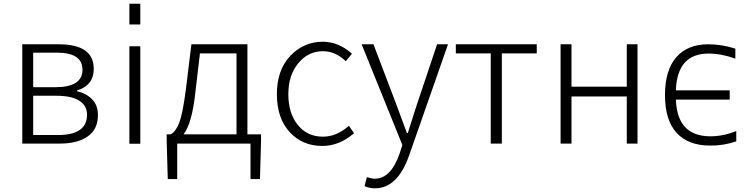

<svg xmlns="http://www.w3.org/2000/svg" viewBox="-20 -771 4040 1031"><path d="M99.6 0V-533.2H294.9Q483.4 -533.2 483.4 -401.4Q483.4 -312.5 393.6 -285.2V-281.2Q441.4 -270.5 473.6 -238.8Q505.9 -207 505.9 -152.3Q505.9 -77.1 451.2 -38.6Q396.5 0 300.8 0ZM158.2 -302.7H276.4Q422.9 -302.7 422.9 -396.5Q422.9 -488.3 285.2 -488.3H158.2ZM158.2 -45.9H291Q447.3 -45.9 447.3 -155.3Q447.3 -204.1 405.3 -230.5Q363.3 -256.8 283.2 -256.8H158.2Z M674.8 -639.6V-751H733.4V-639.6ZM674.8 1V-522.5H733.4V1Z M1053.7 -484.4 1029.3 -277.3Q1011.7 -109.4 965.8 -49.8H1250V-484.4ZM1308.6 -49.8H1381.8V-14.6L1376 190.4H1325.2V0H931.6V190.4H880.9L875 -14.6V-49.8H896.5Q923.8 -63.5 942.4 -111.8Q960.9 -160.2 977.5 -286.1L1007.8 -533.2H1308.6Z M1710.9 12.7Q1603.5 12.7 1535.2 -62Q1466.8 -136.7 1466.8 -265.6Q1466.8 -394.5 1538.6 -470.7Q1610.4 -546.9 1713.9 -546.9Q1797.9 -546.9 1870.1 -482.4L1836.9 -442.4Q1780.3 -496.1 1714.8 -496.1Q1634.8 -496.1 1581.5 -431.2Q1528.3 -366.2 1528.3 -265.6Q1528.3 -163.1 1579.1 -100.1Q1629.9 -37.1 1713.9 -37.1Q1788.1 -37.1 1853.5 -95.7L1880.9 -55.7Q1802.7 12.7 1710.9 12.7Z M1994.1 240.2Q1962.9 240.2 1937.5 228.5L1950.2 179.7Q1974.6 188.5 1993.2 188.5Q2079.1 188.5 2126 52.7L2140.6 7.8L1921.9 -533.2H1985.4L2109.4 -207Q2146.5 -105.5 2165 -56.6H2169.9Q2178.7 -85 2196.8 -141.6Q2214.8 -198.2 2217.8 -207L2327.1 -533.2H2385.7L2177.7 61.5Q2115.2 240.2 1994.1 240.2Z M2615.2 0V-484.4H2427.7V-533.2H2862.3V-484.4H2674.8V0Z M2990.2 0V-533.2H3048.8V-305.7H3345.7V-533.2H3403.3V0H3345.7V-252.9H3048.8V0Z M3609.4 -286.1H3898.4V-236.3H3609.4Q3616.2 -39.1 3794.9 -39.1Q3864.3 -39.1 3933.6 -67.4V-11.7Q3863.3 11.7 3793 10.7Q3675.8 10.7 3613.3 -57.6Q3550.8 -126 3550.8 -260.7Q3550.8 -393.6 3611.3 -463.4Q3671.9 -533.2 3783.2 -533.2Q3855.5 -533.2 3928.7 -509.8V-456.1Q3853.5 -483.4 3785.2 -483.4Q3616.2 -483.4 3609.4 -286.1Z"/></svg>

Font: Gen Shin Gothic Light
Style: Regular
Weight: 200
Designer: [Source Han Sans]
Ryoko NISHIZUKA  (kana & ideographs); Paul D. Hunt (Latin, Greek & Cyrillic); Wenlong ZHANG  (bopomofo
Version: Version 1.002.20150607